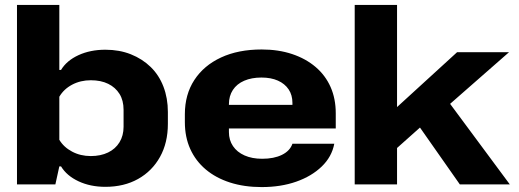

<svg xmlns="http://www.w3.org/2000/svg" viewBox="-20 -749 2108 780"><path d="M408 10Q347 10 299 -12.5Q251 -35 228 -73H221L205 0H49V-729H221V-465H228Q251 -503 299 -525Q347 -547 408 -547Q465 -547 511.5 -528.5Q558 -510 592 -477Q626 -444 644 -397Q662 -350 662 -294V-246Q662 -169 630 -111.5Q598 -54 541 -22Q484 10 408 10ZM349 -115Q389 -115 419 -129.5Q449 -144 465.5 -171Q482 -198 482 -234V-303Q482 -341 465.5 -367.5Q449 -394 419.5 -408.5Q390 -423 349 -423Q307 -423 273 -405Q239 -387 221 -356V-181Q239 -151 273 -133Q307 -115 349 -115Z M1043 11Q972 11 914.5 -7.5Q857 -26 816 -60.5Q775 -95 753 -143.5Q731 -192 731 -253V-285Q731 -365 769.5 -424Q808 -483 878 -515.5Q948 -548 1043 -548Q1111 -548 1166.5 -529.5Q1222 -511 1262 -477Q1302 -443 1323 -395.5Q1344 -348 1344 -289V-227H881V-323H1182L1168 -306V-331Q1168 -363 1152.5 -386Q1137 -409 1109 -421.5Q1081 -434 1042 -434Q1002 -434 972 -421Q942 -408 926 -383.5Q910 -359 910 -326V-212Q910 -180 926.5 -155.5Q943 -131 973.5 -117.5Q1004 -104 1045 -104Q1093 -104 1125.5 -120Q1158 -136 1168 -165H1338Q1328 -112 1287 -72.5Q1246 -33 1183.5 -11Q1121 11 1043 11Z M1421 0V-729H1593V0ZM1848 0 1672 -251 1799 -340 2051 0ZM1582 -138V-304L1837 -537H2048L1748 -274L1738 -277Z"/></svg>

Font: Hubot Sans SemiExpanded
Style: Bold
Weight: 700
Width: 6
Designer: Deni Anggara
Foundry: GitHub, Inc., Subsidiary of Microsoft Corporation
Version: Version 2.000